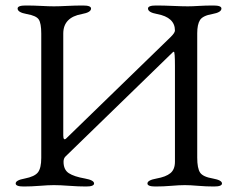

<svg xmlns="http://www.w3.org/2000/svg" viewBox="-20 -673 843 698"><path d="M210 -551V-181Q210 -170 213 -167.5Q216 -165 221 -170L601 -539Q616 -554 616 -562Q616 -610 551 -622Q518 -628 518 -642Q518 -653 547 -653Q575 -653 608.5 -651.5Q642 -650 663 -650Q679 -650 703 -651.5Q727 -653 756 -653Q785 -653 785 -642Q785 -628 752 -622Q717 -616 707 -600Q697 -584 697 -552V-100Q697 -61 707.5 -45.5Q718 -30 754 -24Q787 -18 787 -6Q787 5 758 5Q729 5 700 2.5Q671 0 652 0Q632 0 603 2.5Q574 5 545 5Q516 5 516 -6Q516 -18 549 -24Q583 -30 599.5 -43.5Q616 -57 616 -85V-434Q616 -485 612 -485Q610 -485 606 -481L218 -104Q211 -97 211 -85Q211 -56 230 -43.5Q249 -31 289 -24Q322 -18 322 -6Q322 5 293 5Q265 5 231.5 2.5Q198 0 176 0Q156 0 125 2.5Q94 5 66 5Q37 5 37 -6Q37 -18 70 -24Q106 -31 118 -46.5Q130 -62 130 -99V-551Q130 -588 121 -602Q112 -616 77 -622Q44 -628 44 -642Q44 -653 73 -653Q102 -653 130 -651.5Q158 -650 176 -650Q195 -650 224 -651.5Q253 -653 282 -653Q311 -653 311 -642Q311 -628 278 -622Q210 -610 210 -551Z"/></svg>

Font: EB Garamond SC 12
Style: Regular
Weight: 400
Version: Version 0.016 ; ttfautohint (v0.97) -l 8 -r 50 -G 200 -x 0 -